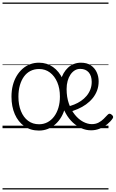

<svg xmlns="http://www.w3.org/2000/svg" viewBox="-20 -1016 917 1522"><path d="M289 19Q222 19 173 -15.5Q124 -50 97.5 -110.5Q71 -171 71 -250Q71 -298 81.5 -339Q92 -380 111.5 -413Q131 -446 158 -470Q185 -494 218 -506.5Q251 -519 289 -519Q352 -519 400.5 -484.5Q449 -450 477 -389Q505 -328 505 -250Q505 -203 495 -162Q485 -121 465.5 -88Q446 -55 419 -31Q392 -7 359 6Q326 19 289 19ZM290 -31Q326 -31 356.5 -47Q387 -63 409 -92.5Q431 -122 443 -162Q455 -202 455 -250Q455 -315 434 -364Q413 -413 376 -441Q339 -469 290 -469Q252 -469 221.5 -453.5Q191 -438 170 -409Q149 -380 137.5 -339.5Q126 -299 126 -250Q126 -185 146 -135.5Q166 -86 202.5 -58.5Q239 -31 290 -31ZM702 17Q662 17 625 0.5Q588 -16 556.5 -45.5Q525 -75 502 -116Q479 -157 466 -206Q453 -255 453 -310Q453 -345 461 -377Q469 -409 484 -435Q499 -461 519.5 -480Q540 -499 566 -509Q592 -519 621 -519Q669 -519 699.5 -498.5Q730 -478 746 -444.5Q762 -411 762 -371Q762 -332 749.5 -298.5Q737 -265 714.5 -237.5Q692 -210 662 -188.5Q632 -167 597 -152Q562 -137 525 -127L511 -170Q540 -176 568.5 -187.5Q597 -199 622 -216Q647 -233 666 -255.5Q685 -278 696 -306Q707 -334 707 -367Q707 -415 683 -442.5Q659 -470 616 -470Q592 -470 572.5 -458Q553 -446 538.5 -424.5Q524 -403 516 -374Q508 -345 508 -310Q508 -246 526 -194.5Q544 -143 573.5 -106.5Q603 -70 638.5 -51Q674 -32 708 -32Q738 -32 761 -44Q784 -56 801.5 -73.5Q819 -91 833 -106Q841 -115 849 -114.5Q857 -114 865 -107Q873 -101 876 -93.5Q879 -86 873 -77Q857 -53 830.5 -31.5Q804 -10 771.5 3.5Q739 17 702 17ZM0 476H840V486H0ZM0 -20H840V0H0ZM0 -505H840V-500H0ZM0 -996H840V-986H0Z"/></svg>

Font: Playwrite PL Guides
Style: Regular
Weight: 400
Designer: Veronika Burian, José Scaglione
Foundry: TypeTogether
Version: Version 1.003